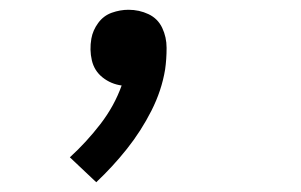

<svg xmlns="http://www.w3.org/2000/svg" viewBox="-20 -168 616 393"><path d="M177 205Q211 173 240 136.5Q269 100 290 58.5Q311 17 318 -26Q321 -47 321 -70Q321 -92 312 -111Q303 -130 284 -139Q265 -148 243 -148Q226 -148 209 -142Q192 -136 181 -121Q170 -106 167 -89Q163 -66 168 -44.5Q173 -23 190 -9.5Q207 4 229 7Q214 49 185.5 86Q157 123 123 154Z"/></svg>

Font: Iosevka Sparkle
Style: Italic
Weight: 400
Italic angle: -9°
Designer: Belleve Invis
Foundry: Belleve Invis
Version: Version 4.5.0; ttfautohint (v1.8.3)